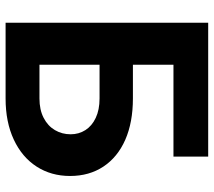

<svg xmlns="http://www.w3.org/2000/svg" viewBox="-58 -688 747 670"><g transform="rotate(90 315.0 -353.5)"><path d="M59.9 -707H526.9V-585.8H206.4V-444.3H324Q407.3 -444.3 468.1 -417.7Q528.8 -391 561.7 -341.5Q594.6 -291.9 594.6 -225Q594.6 -159.1 561.7 -108.1Q528.8 -57.2 467.6 -28.6Q406.4 0 324 0H59.9ZM449.1 -227Q449.1 -255.6 434.5 -278.5Q420 -301.3 391.8 -314.6Q363.7 -327.9 324 -327.9H206.4V-118.2H324Q363.7 -118.2 391.8 -132.8Q420 -147.4 434.5 -172.1Q449.1 -196.8 449.1 -227Z"/></g></svg>

Font: Pretendard JP Variable
Style: Regular
Weight: 400
Designer: Base glyphs from Inter by Rasmus Andersson; Hangul glyphs from Noto Sans CJK(Source Han Sans) by Jang Soo-young and Kang
Foundry: Kil Hyung-jin
Version: Version 1.307;Glyphs 3.2 (3192)